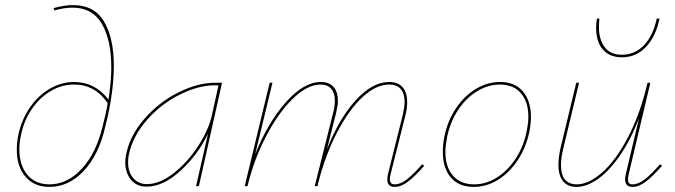

<svg xmlns="http://www.w3.org/2000/svg" viewBox="-20 -731 2649 754"><path d="M427 -472Q427 -365 393 -232Q368 -123 309 -60Q250 3 174 3Q115 3 80.5 -36.5Q46 -76 46 -143Q46 -171 52 -201Q65 -262 97.5 -309Q130 -356 175.5 -382.5Q221 -409 271 -409Q353 -409 406 -340Q417 -409 417 -467Q417 -574 380 -637.5Q343 -701 265 -701Q232 -701 194 -690L190 -699Q232 -711 267 -711Q350 -711 388.5 -646.5Q427 -582 427 -472ZM403 -326Q353 -399 271 -399Q223 -399 180 -374Q137 -349 105.5 -303.5Q74 -258 62 -199Q56 -171 56 -144Q56 -82 87.5 -44.5Q119 -7 174 -7Q245 -7 301.5 -68.5Q358 -130 383 -235Q396 -283 403 -326Z M852 -406 761 0H750L797 -206Q757 -123 689 -60.5Q621 2 555 2Q517 2 494.5 -25Q472 -52 472 -93Q472 -109 475 -124Q491 -201 548.5 -266Q606 -331 681.5 -368.5Q757 -406 824 -406ZM812 -278 838 -396H823Q760 -396 687 -360Q614 -324 558 -261Q502 -198 486 -124Q483 -108 483 -93Q483 -55 503.5 -31.5Q524 -8 557 -8Q607 -8 661.5 -50.5Q716 -93 757.5 -156.5Q799 -220 812 -278Z M1646 -80Q1610 -39 1582.5 -18Q1555 3 1530 3Q1501 3 1501 -26Q1501 -36 1504 -49L1562 -281Q1569 -313 1569 -330Q1569 -363 1554 -381Q1539 -399 1508 -399Q1457 -399 1404 -350Q1351 -301 1304.5 -212.5Q1258 -124 1229 -10L1227 0H1216L1288 -287Q1295 -312 1295 -336Q1295 -366 1280.5 -382.5Q1266 -399 1239 -399Q1187 -399 1130 -343.5Q1073 -288 1025 -196Q977 -104 952 0H941L1039 -406H1050L982 -125Q1032 -250 1102.5 -329.5Q1173 -409 1240 -409Q1273 -409 1290 -389.5Q1307 -370 1307 -335Q1307 -318 1300 -288L1264 -145Q1313 -268 1378 -338.5Q1443 -409 1508 -409Q1543 -409 1561 -388.5Q1579 -368 1579 -330Q1579 -305 1572 -278L1514 -47Q1511 -35 1511 -27Q1511 -7 1530 -7Q1553 -7 1578 -26.5Q1603 -46 1638 -86Z M1719 -135Q1719 -163 1725 -194Q1738 -258 1771.5 -307Q1805 -356 1850 -382.5Q1895 -409 1944 -409Q2002 -409 2033.5 -372Q2065 -335 2065 -272Q2065 -246 2059 -214Q2046 -152 2013.5 -102.5Q1981 -53 1936 -25Q1891 3 1840 3Q1782 3 1750.5 -34Q1719 -71 1719 -135ZM2048 -214Q2055 -249 2055 -272Q2055 -330 2026 -364.5Q1997 -399 1943 -399Q1898 -399 1855 -373.5Q1812 -348 1780.5 -301.5Q1749 -255 1736 -194Q1729 -157 1729 -135Q1729 -75 1759 -41Q1789 -7 1842 -7Q1889 -7 1931.5 -34Q1974 -61 2005 -108Q2036 -155 2048 -214Z M2580 -80Q2544 -39 2516.5 -18Q2489 3 2464 3Q2435 3 2435 -26Q2435 -36 2438 -49L2489 -265Q2455 -178 2412.5 -117.5Q2370 -57 2326.5 -27Q2283 3 2244 3Q2210 3 2191.5 -19Q2173 -41 2173 -84Q2173 -114 2182 -153L2243 -406H2254L2193 -152Q2183 -113 2183 -83Q2183 -44 2199 -25.5Q2215 -7 2245 -7Q2291 -7 2344 -53Q2397 -99 2445 -189.5Q2493 -280 2523 -406H2534L2449 -47Q2446 -35 2446 -26Q2446 -7 2464 -7Q2487 -7 2512 -26.5Q2537 -46 2572 -86ZM2321 -622Q2321 -639 2324 -658H2334Q2332 -636 2332 -626Q2332 -576 2354.5 -546Q2377 -516 2422 -516Q2473 -516 2509 -553.5Q2545 -591 2559 -658H2570Q2556 -589 2517.5 -547.5Q2479 -506 2422 -506Q2374 -506 2347.5 -536.5Q2321 -567 2321 -622Z"/></svg>

Font: Ysabeau Hairline
Style: Italic
Weight: 100
Italic angle: -12°
Designer: Christian Thalmann (Catharsis Fonts)
Version: Version 0.003